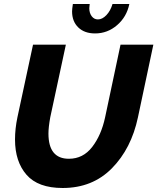

<svg xmlns="http://www.w3.org/2000/svg" viewBox="-20 -933 786 959"><path d="M542 -913H626Q613 -849 565 -807.5Q517 -766 455 -766Q402 -766 371 -796Q340 -826 340 -876Q340 -887 344 -913H428Q426 -899 426 -892Q426 -868 438 -852Q450 -836 469 -836Q491 -836 511.5 -857.5Q532 -879 542 -913ZM55 -236Q55 -290 67 -347L145 -710H309L231 -347Q222 -297 222 -266Q222 -140 324 -140Q395 -140 440.5 -199Q486 -258 505 -347L582 -710H746L669 -347Q636 -191 539 -92.5Q442 6 293 6Q170 6 112.5 -60Q55 -126 55 -236Z"/></svg>

Font: Raleway-v4020 ExtraBold
Style: Italic
Weight: 800
Italic angle: -12°
Designer: Matt McInerney, Pablo Impallari, Rodrigo Fuenzalida
Foundry: Matt McInerney, Pablo Impallari, Rodrigo Fuenzalida
Version: Version 4.020;PS 004.020;hotconv 1.0.88;makeotf.lib2.5.64775